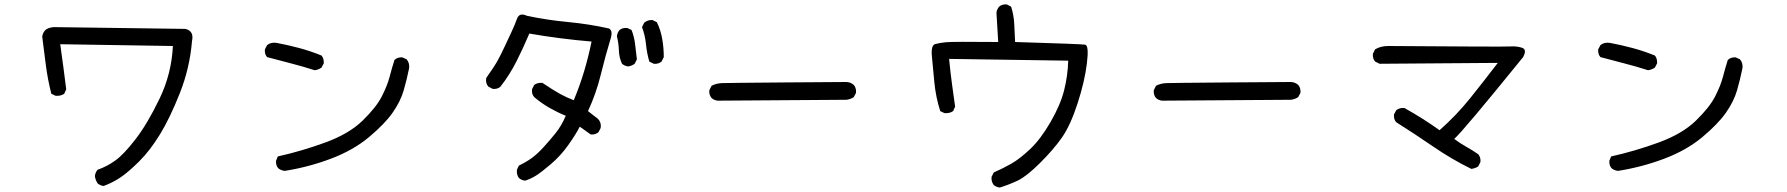

<svg xmlns="http://www.w3.org/2000/svg" viewBox="-20 -778 8040 864"><path d="M446 59Q431 57 419 47Q409 31 407 14Q409 -2 419 -14Q462 -29 500 -56.5Q538 -84 591 -153Q644 -222 698 -334Q752 -446 758 -571L251 -579Q259 -522 265.5 -473.5Q272 -425 278 -376L269 -356Q253 -345 230 -347L211 -356Q195 -419 186.5 -483.5Q178 -548 170 -613Q172 -629 182.5 -641Q193 -653 221 -656L814 -648Q854 -639 844 -593Q834 -472 789.5 -359.5Q745 -247 700 -173.5Q655 -100 605.5 -51Q556 -2 520.5 21.5Q485 45 446 59Z M1261 -9Q1245 -11 1233 -20Q1221 -32 1222 -54L1230 -74Q1338 -98 1444.5 -137Q1551 -176 1612 -235.5Q1673 -295 1698 -344Q1723 -393 1733 -431.5Q1743 -470 1755 -508Q1768 -521 1790 -520L1810 -511Q1824 -494 1821 -471Q1811 -421 1796.5 -371Q1782 -321 1746.5 -270.5Q1711 -220 1640.5 -161Q1570 -102 1469.5 -64Q1369 -26 1261 -9ZM1396 -462Q1343 -479 1288.5 -493Q1234 -507 1182 -521Q1170 -534 1172 -556L1182 -575Q1199 -589 1225 -585Q1278 -575 1328 -561.5Q1378 -548 1427 -528Q1438 -515 1437 -493L1427 -474Q1413 -464 1396 -462Z M2343 35Q2327 33 2315 23Q2304 8 2306 -14L2315 -33Q2345 -47 2371 -65.5Q2397 -84 2424.5 -114Q2452 -144 2479.5 -178Q2507 -212 2526 -257Q2489 -272 2453 -292.5Q2417 -313 2384 -341Q2372 -354 2374 -376L2384 -396Q2399 -407 2421 -405Q2470 -372 2500 -355.5Q2530 -339 2562 -327Q2589 -392 2608.5 -457Q2628 -522 2642 -591Q2571 -597 2501 -606Q2431 -615 2362 -627Q2335 -563 2304.5 -502.5Q2274 -442 2232 -388Q2219 -376 2197 -378L2178 -388Q2164 -403 2168 -427Q2205 -479 2220.5 -507.5Q2236 -536 2250.5 -567.5Q2265 -599 2280.5 -631.5Q2296 -664 2306.5 -693.5Q2317 -723 2351 -707Q2440 -688 2535 -679Q2630 -670 2720 -650Q2738 -641 2729 -608Q2704 -526 2683.5 -442Q2663 -358 2626 -278L2671 -243Q2687 -226 2683 -202L2673 -183Q2659 -171 2638 -173L2589 -208Q2571 -173 2537 -125Q2503 -77 2459 -39.5Q2415 -2 2391.5 12.5Q2368 27 2343 35ZM2807 -479Q2791 -481 2779 -491Q2766 -519 2765 -551Q2764 -583 2756 -615Q2758 -631 2768 -643Q2781 -654 2803 -652L2822 -643Q2834 -613 2838 -578.5Q2842 -544 2846 -511L2836 -491Q2822 -481 2807 -479ZM2922 -491 2902 -501Q2891 -538 2887 -578.5Q2883 -619 2869 -656L2879 -676Q2895 -689 2916 -688L2936 -678Q2953 -643 2960 -603Q2967 -563 2967 -521L2957 -501Q2943 -489 2922 -491Z M3209 -325Q3193 -327 3182 -337Q3170 -351 3172 -372L3182 -392Q3203 -403 3228.5 -404Q3254 -405 3504 -407Q3754 -409 3787 -409Q3807 -409 3822 -396Q3834 -382 3832 -360L3822 -341Q3807 -331 3789 -329Z M4479 66Q4464 64 4452 55Q4440 39 4442 18L4452 -2Q4493 -20 4531 -41.5Q4569 -63 4616 -107.5Q4663 -152 4707.5 -229Q4752 -306 4768.5 -371.5Q4785 -437 4787 -505L4251 -513Q4257 -450 4264 -399.5Q4271 -349 4278 -298L4269 -278Q4253 -267 4230 -269L4211 -278Q4191 -341 4184.5 -408.5Q4178 -476 4173.5 -525Q4169 -574 4188 -579.5Q4207 -585 4237 -588Q4267 -591 4472 -589L4464 -721Q4466 -736 4476 -748Q4489 -760 4511 -758L4530 -748Q4542 -711 4544 -671Q4546 -631 4548 -589Q4845 -580 4863 -577Q4881 -574 4871 -492.5Q4861 -411 4829 -312.5Q4797 -214 4759 -159.5Q4721 -105 4660 -44.5Q4599 16 4560 34.5Q4521 53 4479 66Z M5209 -325Q5193 -327 5182 -337Q5170 -351 5172 -372L5182 -392Q5203 -403 5228.5 -404Q5254 -405 5504 -407Q5754 -409 5787 -409Q5807 -409 5822 -396Q5834 -382 5832 -360L5822 -341Q5807 -331 5789 -329Z M6601 -18Q6513 -61 6430 -118Q6347 -175 6263 -228Q6251 -241 6253 -263L6263 -282Q6278 -294 6300 -292Q6341 -269 6380 -244.5Q6419 -220 6458 -192Q6534 -259 6596.5 -337Q6659 -415 6720 -495L6188 -491L6168 -501Q6156 -515 6158 -536L6168 -556Q6193 -571 6227 -571Q6749 -567 6776 -569Q6803 -571 6828 -563.5Q6853 -556 6834 -521Q6560 -183 6524 -153Q6552 -132 6579 -117Q6606 -102 6632 -84Q6644 -70 6642 -49L6632 -29Q6618 -20 6601 -18Z M7261 -9Q7245 -11 7233 -20Q7221 -32 7222 -54L7230 -74Q7338 -98 7444.5 -137Q7551 -176 7612 -235.5Q7673 -295 7698 -344Q7723 -393 7733 -431.5Q7743 -470 7755 -508Q7768 -521 7790 -520L7810 -511Q7824 -494 7821 -471Q7811 -421 7796.5 -371Q7782 -321 7746.5 -270.5Q7711 -220 7640.5 -161Q7570 -102 7469.5 -64Q7369 -26 7261 -9ZM7396 -462Q7343 -479 7288.5 -493Q7234 -507 7182 -521Q7170 -534 7172 -556L7182 -575Q7199 -589 7225 -585Q7278 -575 7328 -561.5Q7378 -548 7427 -528Q7438 -515 7437 -493L7427 -474Q7413 -464 7396 -462Z"/></svg>

Font: Kosefont JP
Style: Regular
Weight: 400
Designer: Nozomi Seto 瀬戸のぞみ
Version: Version 3.00;June 19, 2020